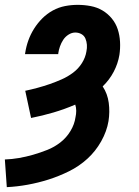

<svg xmlns="http://www.w3.org/2000/svg" viewBox="-51 -548 571 791"><path d="M-23 223 -31 109Q-2 108 27 103Q56 98 85.5 89.5Q115 81 144 69.5Q173 58 198 38.5Q223 19 239.5 -8.5Q256 -36 260 -65Q263 -78 263 -91.5Q263 -105 259 -117Q215 -98 169 -84.5Q123 -71 77 -62L53 -174Q77 -179 103 -186Q129 -193 153.5 -201.5Q178 -210 203 -221Q228 -232 250 -248.5Q272 -265 286.5 -288Q301 -311 305 -336Q308 -350 307 -363.5Q306 -377 301 -389Q296 -401 284.5 -407.5Q273 -414 259 -414Q245 -414 231.5 -405.5Q218 -397 209.5 -384Q201 -371 196 -356.5Q191 -342 189 -328V-325H52L53 -331Q57 -357 66 -382Q75 -407 89.5 -430Q104 -453 123.5 -472.5Q143 -492 167 -505Q191 -518 217 -523Q243 -528 269 -528Q296 -528 322.5 -523Q349 -518 371 -505Q393 -492 409.5 -472Q426 -452 434 -427.5Q442 -403 443.5 -376Q445 -349 441 -322Q435 -286 417.5 -252.5Q400 -219 372 -192Q392 -162 397 -124.5Q402 -87 396 -49Q389 -7 366 34Q343 75 309 106Q275 137 233.5 157.5Q192 178 149.5 191.5Q107 205 63 213Q19 221 -23 223Z"/></svg>

Font: Iosevka Heavy
Style: Italic
Weight: 900
Italic angle: -9°
Monospace: yes
Designer: Belleve Invis
Foundry: Belleve Invis
Version: Version 32.5.0; ttfautohint (v1.8.4)